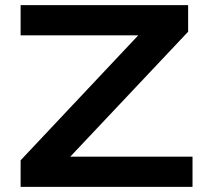

<svg xmlns="http://www.w3.org/2000/svg" viewBox="-20 -725 799 745"><path d="M60 0V-103L558 -632L563 -588H60V-705H710V-602L212 -74L207 -117H727V0Z"/></svg>

Font: Nunito Sans 10pt Expanded
Style: Bold
Weight: 700
Width: 7
Designer: Vernon Adams
Foundry: Vernon Adams
Version: Version 3.101;gftools[0.9.27]